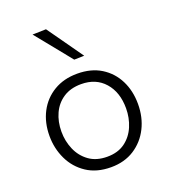

<svg xmlns="http://www.w3.org/2000/svg" viewBox="-143 -882 882 997"><g transform="rotate(-20 298.5 -383.5)"><path d="M300.5 10.5Q221 10.5 166 -26Q111 -62.5 82.5 -122.2Q54 -182 54 -251Q54 -325 84.2 -382.8Q114.5 -440.5 169.8 -473.5Q225 -506.5 299.5 -506.5Q376 -506.5 430.5 -472.8Q485 -439 514 -381.2Q543 -323.5 543 -251Q543 -177.5 513.2 -118.5Q483.5 -59.5 429 -24.5Q374.5 10.5 300.5 10.5ZM300 -47.5Q359.5 -47.5 398.8 -76.5Q438 -105.5 457.5 -152Q477 -198.5 477 -251Q477 -340 429.2 -394.2Q381.5 -448.5 300 -448.5Q241.5 -448.5 201.2 -422Q161 -395.5 140.5 -350.8Q120 -306 120 -251Q120 -198.5 140 -152Q160 -105.5 200 -76.5Q240 -47.5 300 -47.5ZM310.5 -580Q271 -629 231.5 -678Q192 -727 151.5 -776.5L226.5 -778.5Q261.5 -729.5 296 -680.5Q330.5 -631 366 -581.5Z"/></g></svg>

Font: Heraclito Light
Style: Regular
Weight: 300
Designer: Kostas Bartsokas (font) & Cristiano Sobral (main changes)
Foundry: Kostas Bartsokas (font) & Cristiano Sobral (main changes)
Version: Version 1.00;July 8, 2020;FontCreator 13.0.0.2655 64-bit